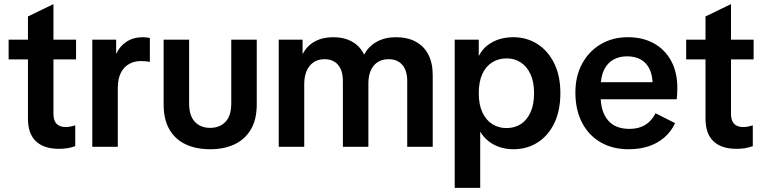

<svg xmlns="http://www.w3.org/2000/svg" viewBox="-20 -714 3708 934"><path d="M267 10Q193 10 154.5 -27Q116 -64 116 -137V-634L240 -694V-160Q240 -127 255.5 -111.5Q271 -96 299 -96Q310 -96 321 -98Q332 -100 346 -104V-3Q326 4 307 7Q288 10 267 10ZM22 -425V-521H350V-425Z M429 0V-521H545V-453H546Q562 -489 595.5 -511Q629 -533 675 -533Q684 -533 693 -532Q702 -531 709 -529V-413Q698 -415 688 -416Q678 -417 665 -417Q634 -417 608.5 -403Q583 -389 568 -360Q553 -331 553 -285V0Z M1002 12Q934 12 883 -12Q832 -36 804 -84.5Q776 -133 776 -206V-521H900V-211Q900 -151 928 -121.5Q956 -92 1002 -92Q1049 -92 1077 -121.5Q1105 -151 1105 -211V-521H1229V-206Q1229 -133 1200.5 -84.5Q1172 -36 1121 -12Q1070 12 1002 12Z M1336 0V-521H1452V-452H1453Q1473 -491 1511 -512Q1549 -533 1601 -533Q1654 -533 1692.5 -511.5Q1731 -490 1751 -449H1752Q1773 -489 1813 -511Q1853 -533 1905 -533Q1962 -533 2002 -511.5Q2042 -490 2063.5 -449Q2085 -408 2085 -348V0H1961V-320Q1961 -371 1937 -398.5Q1913 -426 1871 -426Q1824 -426 1798 -394.5Q1772 -363 1772 -307V0H1648V-320Q1648 -371 1624.5 -398.5Q1601 -426 1559 -426Q1513 -426 1486.5 -393.5Q1460 -361 1460 -304V0Z M2192 200V-521H2309V-443H2310Q2326 -474 2352 -494Q2378 -514 2410 -523.5Q2442 -533 2477 -533Q2542 -533 2594 -500Q2646 -467 2676 -406Q2706 -345 2706 -261Q2706 -176 2676.5 -115Q2647 -54 2595.5 -21Q2544 12 2477 12Q2445 12 2415 3Q2385 -6 2359.5 -25Q2334 -44 2317 -72H2316V200ZM2444 -91Q2483 -91 2513 -110Q2543 -129 2560.5 -167Q2578 -205 2578 -260Q2578 -316 2560.5 -353.5Q2543 -391 2513 -410.5Q2483 -430 2444 -430Q2405 -430 2374 -410.5Q2343 -391 2326 -353.5Q2309 -316 2309 -260Q2309 -205 2326.5 -167.5Q2344 -130 2374.5 -110.5Q2405 -91 2444 -91Z M3038 12Q2959 12 2900.5 -22.5Q2842 -57 2810.5 -119Q2779 -181 2779 -264Q2779 -344 2812 -404.5Q2845 -465 2902.5 -499Q2960 -533 3034 -533Q3107 -533 3161 -503Q3215 -473 3245 -417.5Q3275 -362 3275 -286Q3275 -271 3274 -256Q3273 -241 3272 -231H2841V-314H3193L3155 -299Q3155 -345 3140.5 -376.5Q3126 -408 3098 -424Q3070 -440 3030 -440Q2993 -440 2964 -424Q2935 -408 2918.5 -374.5Q2902 -341 2902 -289V-245Q2902 -172 2937 -129.5Q2972 -87 3043 -87Q3086 -87 3117.5 -105.5Q3149 -124 3169 -163L3264 -115Q3245 -74 3212 -45.5Q3179 -17 3135.5 -2.5Q3092 12 3038 12Z M3563 10Q3489 10 3450.5 -27Q3412 -64 3412 -137V-634L3536 -694V-160Q3536 -127 3551.5 -111.5Q3567 -96 3595 -96Q3606 -96 3617 -98Q3628 -100 3642 -104V-3Q3622 4 3603 7Q3584 10 3563 10ZM3318 -425V-521H3646V-425Z"/></svg>

Font: TikTok Sans 24pt SemiBold
Style: Regular
Weight: 600
Version: Version 4.000